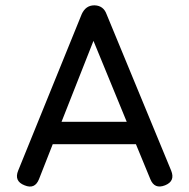

<svg xmlns="http://www.w3.org/2000/svg" viewBox="-20 -698 706 719"><path d="M72 -4Q32 -19.5 48 -59L286 -645Q301 -678 333 -678H335Q367.5 -676.5 379 -645L621 -59Q637 -19.5 598 -4Q558.5 11.5 543 -27L489 -158H177.5L126 -27Q110.5 12 72 -4ZM210.5 -242H454.5L330 -545Z"/></svg>

Font: Jura Light
Style: Bold
Weight: 700
Version: Version 5.104